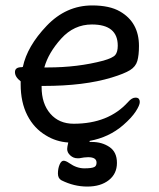

<svg xmlns="http://www.w3.org/2000/svg" viewBox="-20 -506 583 706"><path d="M310 16H318Q355 16 382.5 34.5Q410 53 410 93Q410 133 380 156.5Q350 180 301 180Q252 180 206 157Q193 150 193 132Q193 114 199 99.5Q205 85 214 85Q222 85 235 94Q262 113 290 113Q318 113 327 108Q335 104 335 92Q335 72 304 72Q291 72 271 76H270H265Q250 76 238.5 65.5Q227 55 227 42Q227 35 231 18Q186 15 149 -8Q105 -34 80.5 -82Q56 -130 56 -196V-207Q35 -223 35 -241Q35 -259 60 -259L64 -260Q80 -336 151.5 -411Q223 -486 319 -486Q383 -486 421 -464Q491 -424 491 -337Q491 -303 485 -282Q479 -261 458 -248Q437 -235 391 -221Q290 -190 140 -190H133V-186Q133 -125 165 -88Q197 -51 251 -51Q379 -51 451 -131Q465 -147 478 -147Q487 -147 490.5 -142.5Q494 -138 494 -131Q494 -119 479 -96Q464 -73 433 -46Q381 -1 310 12L309 16Q309 16 310 16ZM143 -258H155Q266 -258 360 -283Q395 -293 404 -304Q413 -315 413 -338Q413 -416 318 -416Q252 -416 205 -364Q158 -312 143 -258Z"/></svg>

Font: Moon Stars Kai
Style: Bold
Weight: 700
Designer: GuiWonder
Version: Version 1.101